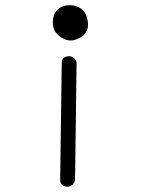

<svg xmlns="http://www.w3.org/2000/svg" viewBox="-20 -582 540 737"><path d="M274 -343Q265 -368 242 -366Q217 -364 217 -340L211 110Q212 123 219.5 128.5Q227 134 240 135Q266 130 268 107ZM187 -524Q171 -467 214 -439Q247 -417 280 -434Q293 -439 301 -447Q309 -455 314 -466Q323 -487 311 -524Q291 -564 243 -562Q201 -559 187 -524Z"/></svg>

Font: Yomogi
Style: Regular
Weight: 400
Designer: satsuyako
Foundry: satsuyako
Version: Version 3.100